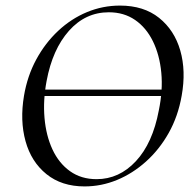

<svg xmlns="http://www.w3.org/2000/svg" viewBox="-20 -656 692 688"><path d="M92 -312V-335H598V-312ZM283 12Q201 12 146.5 -32Q92 -76 71.5 -150Q51 -224 66 -313Q78 -384 110 -443Q142 -502 188.5 -545.5Q235 -589 291.5 -612.5Q348 -636 410 -636Q495 -636 550 -592Q605 -548 626 -475Q647 -402 631 -313Q618 -239 584.5 -179.5Q551 -120 503 -77Q455 -34 399 -11Q343 12 283 12ZM326 -14Q407 -14 467 -78.5Q527 -143 549 -260Q564 -332 558 -395.5Q552 -459 528 -508Q504 -557 464 -584.5Q424 -612 370 -612Q286 -612 227 -545.5Q168 -479 147 -366Q134 -297 139.5 -233.5Q145 -170 168 -120.5Q191 -71 231 -42.5Q271 -14 326 -14Z"/></svg>

Font: Cormorant Medium
Style: Italic
Weight: 500
Italic angle: -10°
Designer: Christian Thalmann (Catharsis Fonts)
Foundry: Catharsis Fonts
Version: Version 4.000